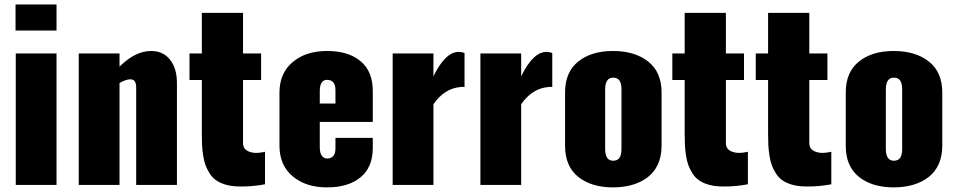

<svg xmlns="http://www.w3.org/2000/svg" viewBox="-20 -813 4200 844"><path d="M48.3 -678.7V-793.5H228.5V-678.7ZM49.3 0V-578.1H228.5V0Z M326.2 0V-578.1H505.4V-520Q574.2 -588.9 644.5 -588.9Q697.3 -588.9 727.5 -550.5Q757.8 -512.2 757.8 -448.7V0H578.6V-427.7Q578.6 -446.8 572.3 -455.8Q565.9 -464.8 550.3 -464.4Q529.3 -462.4 505.4 -447.8V0Z M1020 6.3Q990.7 4.9 967.3 -2.7Q943.8 -10.3 928 -22Q912.1 -33.7 900.9 -51.8Q889.6 -69.8 883.1 -87.9Q876.5 -106 872.8 -130.9Q869.1 -155.8 868.2 -176.5Q867.2 -197.3 867.2 -225.1V-461.4H813V-578.1H867.2V-756.3H1048.3V-578.1H1127.9V-461.4H1048.3V-184.1Q1048.3 -163.1 1063 -152.8Q1077.6 -142.6 1099.6 -141.1Q1109.9 -140.6 1121.1 -141.8Q1132.3 -143.1 1138.2 -144.3Q1144 -145.5 1145 -146V-2.9Q1093.3 6.8 1043.9 6.8Q1031.7 6.8 1020 6.3Z M1385.7 -357.9H1454.6V-417Q1454.6 -461.9 1417.5 -461.9Q1385.7 -461.9 1385.7 -412.1ZM1208.5 -172.4V-405.8Q1208.5 -491.2 1266.4 -540Q1324.2 -588.9 1417.5 -588.9Q1511.7 -588.9 1565.2 -543.9Q1618.7 -499 1618.7 -413.1V-276.9H1385.7V-166.5Q1385.7 -140.1 1394.8 -128.2Q1403.8 -116.2 1417.5 -116.2Q1454.6 -116.2 1454.6 -161.1V-207H1618.7V-162.6Q1618.7 -77.6 1564.7 -33.4Q1510.7 10.7 1417.5 10.7Q1324.2 10.7 1266.4 -38.1Q1208.5 -86.9 1208.5 -172.4Z M1706.1 0V-578.1H1885.3V-477.5Q1937.5 -585 1997.1 -585Q2009.3 -585 2022 -580.1V-430.7Q2014.6 -431.6 2007.3 -430.7Q1934.6 -425.8 1885.3 -355V0Z M2091.8 0V-578.1H2271V-477.5Q2323.2 -585 2382.8 -585Q2395 -585 2407.7 -580.1V-430.7Q2400.4 -431.6 2393.1 -430.7Q2320.3 -425.8 2271 -355V0Z M2674.8 10.7Q2579.6 10.7 2521.7 -35.6Q2463.9 -82 2463.9 -171.9V-406.2Q2463.9 -496.1 2521.7 -542.5Q2579.6 -588.9 2674.8 -588.9Q2770.5 -588.9 2829.3 -542.5Q2888.2 -496.1 2888.2 -406.2V-171.9Q2888.2 -126 2872.1 -90.8Q2856 -55.7 2826.9 -33.7Q2797.9 -11.7 2759.5 -0.5Q2721.2 10.7 2674.8 10.7ZM2675.3 -106.4Q2693.8 -106.4 2702.9 -118.9Q2711.9 -131.3 2711.9 -159.2V-418.9Q2711.9 -446.8 2702.9 -459.2Q2693.8 -471.7 2675.3 -471.7Q2640.1 -471.7 2640.1 -418.9V-159.2Q2640.1 -106.4 2675.3 -106.4Z M3142.6 6.3Q3113.3 4.9 3089.8 -2.7Q3066.4 -10.3 3050.5 -22Q3034.7 -33.7 3023.4 -51.8Q3012.2 -69.8 3005.6 -87.9Q2999 -106 2995.4 -130.9Q2991.7 -155.8 2990.7 -176.5Q2989.7 -197.3 2989.7 -225.1V-461.4H2935.5V-578.1H2989.7V-756.3H3170.9V-578.1H3250.5V-461.4H3170.9V-184.1Q3170.9 -163.1 3185.5 -152.8Q3200.2 -142.6 3222.2 -141.1Q3232.4 -140.6 3243.7 -141.8Q3254.9 -143.1 3260.7 -144.3Q3266.6 -145.5 3267.6 -146V-2.9Q3215.8 6.8 3166.5 6.8Q3154.3 6.8 3142.6 6.3Z M3509.3 6.3Q3480 4.9 3456.5 -2.7Q3433.1 -10.3 3417.2 -22Q3401.4 -33.7 3390.1 -51.8Q3378.9 -69.8 3372.3 -87.9Q3365.7 -106 3362.1 -130.9Q3358.4 -155.8 3357.4 -176.5Q3356.4 -197.3 3356.4 -225.1V-461.4H3302.2V-578.1H3356.4V-756.3H3537.6V-578.1H3617.2V-461.4H3537.6V-184.1Q3537.6 -163.1 3552.2 -152.8Q3566.9 -142.6 3588.9 -141.1Q3599.1 -140.6 3610.4 -141.8Q3621.6 -143.1 3627.4 -144.3Q3633.3 -145.5 3634.3 -146V-2.9Q3582.5 6.8 3533.2 6.8Q3521 6.8 3509.3 6.3Z M3908.7 10.7Q3813.5 10.7 3755.6 -35.6Q3697.8 -82 3697.8 -171.9V-406.2Q3697.8 -496.1 3755.6 -542.5Q3813.5 -588.9 3908.7 -588.9Q4004.4 -588.9 4063.2 -542.5Q4122.1 -496.1 4122.1 -406.2V-171.9Q4122.1 -126 4106 -90.8Q4089.8 -55.7 4060.8 -33.7Q4031.7 -11.7 3993.4 -0.5Q3955.1 10.7 3908.7 10.7ZM3909.2 -106.4Q3927.7 -106.4 3936.8 -118.9Q3945.8 -131.3 3945.8 -159.2V-418.9Q3945.8 -446.8 3936.8 -459.2Q3927.7 -471.7 3909.2 -471.7Q3874 -471.7 3874 -418.9V-159.2Q3874 -106.4 3909.2 -106.4Z"/></svg>

Font: Oswald
Style: Heavy
Weight: 800
Designer: Vernon Adams
Foundry: Vernon Adams
Version: 3.0; ttfautohint (v0.95) -l 8 -r 50 -G 200 -x 0 -w "G" -W -c